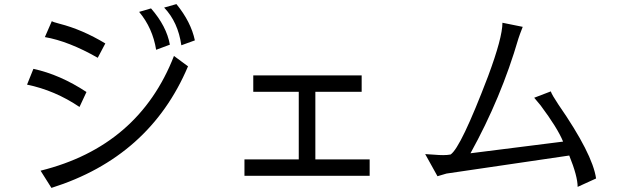

<svg xmlns="http://www.w3.org/2000/svg" viewBox="-20 -870 3040 937"><path d="M659 -812Q725 -733 742 -627L809 -652Q793 -742 717 -829ZM841 -850 781 -833Q849 -762 865 -649L931 -673Q912 -763 841 -850ZM494 -658Q381 -726 271 -754Q236 -763 233 -767L199 -689Q315 -669 457 -588ZM143 -534 112 -457Q248 -429 368 -348L402 -421Q273 -506 143 -534ZM897 -545 898 -546 829 -597Q657 -156 178 -37L231 47Q710 -104 897 -545Z M1519 -92V-422H1745V-502H1216V-422H1438V-92H1173V-12H1784V-92Z M2728 -179 2276 -122Q2426 -393 2510 -682Q2515 -698 2531 -739L2432 -759Q2432 -686 2362 -498Q2229 -149 2179 -116Q2164 -113 2143 -113Q2123 -113 2101 -115L2055 -118L2115 -10L2159 -23Q2309 -45 2458.5 -67Q2608 -89 2758 -111Q2799 -10 2799 42L2889 1Q2872 -119 2705 -360Q2673 -408 2668 -424L2587 -393Q2603 -375 2618 -356Q2701 -245 2728 -179Z"/></svg>

Font: Sawarabi Gothic
Style: Regular
Weight: 400
Designer: mshio (mshio@users.sourceforge.jp)
Version: Version 20141215